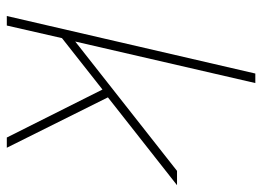

<svg xmlns="http://www.w3.org/2000/svg" viewBox="-123 -647 770 564"><g transform="rotate(90 262.0 -365.0)"><path d="M524 -500 266 -297 414 0H384L243 -281L92 -162L55 0H27L196 -730H224L102 -201L482 -500Z"/></g></svg>

Font: Work Sans ExtraLight
Style: Italic
Weight: 200
Italic angle: -13°
Designer: Wei Huang
Foundry: Wei Huang
Version: Version 2.012; ttfautohint (v1.8.3)